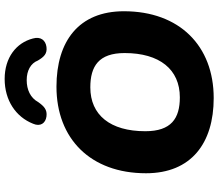

<svg xmlns="http://www.w3.org/2000/svg" viewBox="-78 -872 960 845"><g transform="rotate(-90 402.5 -449.0)"><path d="M394 11C624 11 776 -140 776 -384C776 -583 644 -681 444 -681C215 -681 63 -531 63 -287C63 -88 195 11 394 11ZM397 -138C304 -138 248 -176 248 -290C248 -444 319 -532 441 -532C534 -532 592 -495 592 -381C592 -227 520 -138 397 -138ZM313 -725C343 -721 358 -736 376 -761C395 -796 431 -812 473 -812C515 -812 547 -794 559 -763C575 -736 589 -721 619 -725C648 -729 666 -750 656 -785C637 -858 572 -909 478 -909C384 -909 311 -860 281 -784C267 -752 283 -729 313 -725Z"/></g></svg>

Font: SN Pro Heavy
Style: Italic
Weight: 800
Italic angle: -9°
Designer: Tobias Whetton
Foundry: Supernotes
Version: Version 1.001;Glyphs 3.2 (3249)